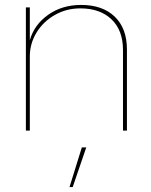

<svg xmlns="http://www.w3.org/2000/svg" viewBox="-20 -530 614 779"><path d="M495 -329V0H479V-327Q479 -407 432.5 -451.5Q386 -496 306 -496Q249 -496 202 -469Q155 -442 128 -397.5Q101 -353 101 -301V0H85V-500H101V-367Q119 -430 175.5 -470Q232 -510 309 -510Q396 -510 445.5 -462.5Q495 -415 495 -329ZM275 229H262L312 68H330Z"/></svg>

Font: Work Sans Hairline
Style: Regular
Weight: 400
Designer: Wei Huang
Foundry: Wei Huang
Version: Version 1.032